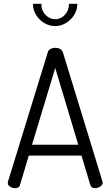

<svg xmlns="http://www.w3.org/2000/svg" viewBox="-20 -988 580 1008"><path d="M59 0Q46 0 33.5 -7.5Q21 -15 21 -28Q21 -33 22 -35L231 -714Q235 -726 246 -731.5Q257 -737 270 -737Q284 -737 295 -731Q306 -725 310 -714L518 -35Q518 -33 518.5 -32Q519 -31 519 -29Q519 -17 506 -8.5Q493 0 479 0Q460 0 454 -17L408 -171H131L85 -17Q83 -8 75.5 -4Q68 0 59 0ZM391 -228 270 -631 148 -228ZM386 -968Q386 -944 376.5 -923Q367 -902 350.5 -886Q334 -870 313 -860.5Q292 -851 270 -851Q247 -851 225.5 -860.5Q204 -870 188 -886Q172 -902 162.5 -923Q153 -944 153 -968H197Q197 -933 219 -910Q241 -887 270 -887Q299 -887 320.5 -910Q342 -933 342 -968Z"/></svg>

Font: AkaAcidDosis
Style: Regular
Weight: 400
Designer: Edgar Tolentino, Pablo Impallari, Igino Marini, Aka-Acid
Foundry: Edgar Tolentino, Pablo Impallari, Igino Marini, Cyberella
Version: Version 1.007